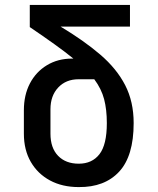

<svg xmlns="http://www.w3.org/2000/svg" viewBox="-20 -750 640 780"><path d="M300 10Q233 10 183 -17Q133 -44 105 -92.5Q77 -141 77 -207V-302Q77 -364 101.5 -411Q126 -458 170.5 -485Q215 -512 273 -512H278Q245 -539 201 -570.5Q157 -602 101 -640V-730H508V-642H226Q321 -585 387.5 -528Q454 -471 488.5 -404Q523 -337 523 -250Q523 -116 464 -52.5Q405 11 300 10ZM300 -85Q354 -85 384 -123.5Q414 -162 414 -250Q414 -305 403 -347Q392 -389 363 -428H299Q248 -428 216.5 -394.5Q185 -361 185 -306V-207Q185 -149 216 -117Q247 -85 300 -85Z"/></svg>

Font: JetBrains Mono SemiBold
Style: Regular
Weight: 472
Monospace: yes
Designer: Philipp Nurullin, Konstantin Bulenkov
Foundry: JetBrains
Version: Version 2.305; ttfautohint (v1.8.4.7-5d5b)